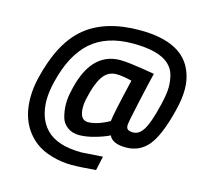

<svg xmlns="http://www.w3.org/2000/svg" viewBox="-127 -863 1259 1205"><g transform="rotate(15 502.0 -260.0)"><path d="M637 -724Q920 -724 985 -546Q1004 -495 1004 -438Q1004 -374 984 -296Q941 -124 885 -57Q829 10 740.5 10Q652 10 630 -39Q595 -21 538.5 -5Q482 11 437 11Q392 11 360.5 -12Q329 -35 319 -71Q307 -115 307 -156.5Q307 -198 315 -231Q369 -511 568 -511Q621 -511 791 -482Q778 -430 746.5 -288.5Q715 -147 715 -127.5Q715 -108 726 -100.5Q737 -93 761 -93Q799 -93 827.5 -139Q856 -185 885 -307Q903 -383 903 -423.5Q903 -464 893 -502.5Q883 -541 852 -570Q786 -632 615 -632Q444 -632 343.5 -542.5Q243 -453 199 -268Q183 -202 183 -148.5Q183 -95 198.5 -47.5Q214 0 248 36Q320 112 480 112L617 103L597 195Q500 204 437.5 204Q375 204 310.5 185.5Q246 167 203 134Q81 39 81 -139Q81 -202 97 -268Q155 -512 284.5 -618Q414 -724 637 -724ZM415 -166Q415 -83 468 -82Q528 -82 607 -126Q611 -172 666 -404Q606 -419 566 -419Q509 -419 476 -369Q443 -319 424 -230Q415 -195 415 -166Z"/></g></svg>

Font: Titillium Web SemiBold
Style: Italic
Weight: 600
Italic angle: -13°
Version: Version 1.002;PS 57.000;hotconv 1.0.70;makeotf.lib2.5.55311